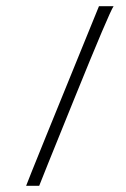

<svg xmlns="http://www.w3.org/2000/svg" viewBox="-20 -597 404 617"><path d="M64 0Q74 -28 298 -577H345Q332 -559 219.5 -281.5Q107 -4 106 0Z"/></svg>

Font: Italianno
Style: Regular
Weight: 400
Designer: Robert E. Leuschke
Foundry: Robert E. Leuschke
Version: Version 1.003